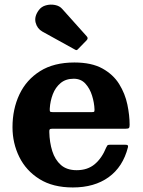

<svg xmlns="http://www.w3.org/2000/svg" viewBox="-20 -810 628 845"><path d="M309.5 -592 166.5 -671Q143.5 -684 136.8 -710.5Q130 -737 150.5 -765Q162 -781 182 -786.5Q202 -792 222.2 -788Q242.5 -784 254 -770.5L361 -651Q370 -642 361.5 -633L324.5 -595Q320.5 -590.5 317.8 -589.5Q315 -588.5 309.5 -592ZM35 -250Q35 -330 65.5 -394.5Q96 -459 156.5 -497Q217 -535 307.5 -535Q383 -535 430.8 -508.5Q478.5 -482 504.5 -440Q530.5 -398 540.5 -350.2Q550.5 -302.5 550.5 -260.5Q550.5 -249.5 547.2 -246.5Q544 -243.5 533 -243.5H211Q201.5 -243.5 199 -240.8Q196.5 -238 197 -229Q198 -183.5 210 -145.2Q222 -107 248 -84Q274 -61 317.5 -61Q365.5 -61 397 -87.5Q428.5 -114 447.5 -161Q450 -166.5 452.5 -169.8Q455 -173 463.5 -173H531Q540 -173 542.2 -170.5Q544.5 -168 543 -161.5Q521 -75.5 458.2 -30.2Q395.5 15 300.5 15Q212.5 15 153.5 -22Q94.5 -59 64.8 -119.5Q35 -180 35 -250ZM212.5 -316.5H382Q392 -316.5 394 -318Q396 -319.5 396 -327.5Q395 -357.5 385.2 -389Q375.5 -420.5 355.8 -442Q336 -463.5 304.5 -463.5Q269.5 -463.5 246.8 -444.5Q224 -425.5 212.5 -395.5Q201 -365.5 199 -332Q198.5 -323 200 -319.8Q201.5 -316.5 212.5 -316.5Z"/></svg>

Font: Besley*
Style: Bold
Weight: 700
Designer: Owen Earl
Foundry: indestructible type*
Version: Version 2.000; ttfautohint (v1.8.3)